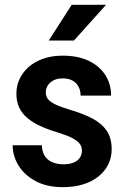

<svg xmlns="http://www.w3.org/2000/svg" viewBox="-20 -770 524 800"><path d="M321.3 -142.6Q321.3 -158.7 312 -171.1Q302.7 -183.6 280.5 -195.1Q258.3 -206.5 218.3 -218.8Q179.2 -230.5 147.9 -244.9Q116.7 -259.3 94.2 -278.1Q71.8 -296.9 60.1 -321.8Q48.3 -346.7 48.3 -379.4Q48.3 -412.1 61.5 -440.7Q74.7 -469.2 99.9 -491.2Q125 -513.2 160.6 -525.6Q196.3 -538.1 241.2 -538.1Q304.2 -538.1 349.4 -516.6Q394.5 -495.1 418.7 -457.5Q442.9 -419.9 442.9 -371.6H315.9Q315.9 -391.6 307.9 -407.7Q299.8 -423.8 283.2 -433.6Q266.6 -443.4 241.2 -443.4Q218.8 -443.4 203.1 -435.3Q187.5 -427.2 179.2 -414.3Q170.9 -401.4 170.9 -384.8Q170.9 -373 175.8 -363.5Q180.7 -354 191.7 -345.9Q202.6 -337.9 221.4 -330.1Q240.2 -322.3 268.6 -313.5Q324.2 -297.4 363.8 -276.9Q403.3 -256.3 424.3 -225.6Q445.3 -194.8 445.3 -148.4Q445.3 -113.3 430.9 -84.5Q416.5 -55.7 389.9 -34.4Q363.3 -13.2 325.9 -1.7Q288.6 9.8 242.2 9.8Q174.3 9.8 127.4 -15.9Q80.6 -41.5 56.6 -81.3Q32.7 -121.1 32.7 -164.6H154.3Q155.8 -134.8 168.5 -117.4Q181.2 -100.1 201.2 -92.8Q221.2 -85.4 244.1 -85.4Q269.5 -85.4 286.6 -92.5Q303.7 -99.6 312.5 -112.5Q321.3 -125.5 321.3 -142.6ZM183.1 -601.1 278.8 -750H421.9L288.1 -601.1Z"/></svg>

Font: Roboto SemiCondensed SemiBold
Style: Regular
Weight: 600
Width: 4
Designer: Christian Robertson
Foundry: Google
Version: Version 3.009; 2024